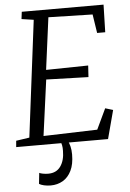

<svg xmlns="http://www.w3.org/2000/svg" viewBox="-63 -789 721 1062"><g transform="rotate(-5 297.5 -257.5)"><path d="M3 0 6 -35 80 -46 161 -693 94 -703 99 -743H553L549 -590H504L488 -694L243 -700L205 -411L439 -415L435 -351L201 -358L159 -48L458 -57L512 -171L555 -158L513 0ZM269 -12.5 290 -10.5Q297.5 2.5 302.5 22Q307.5 41.5 307.5 67.5Q307.5 121.5 290 157.2Q272.5 193 242.5 210.5Q212.5 228 175 228Q155.5 228 137.5 223.8Q119.5 219.5 111 213.5L117.5 153Q123.5 156.5 137.5 159.2Q151.5 162 167 162Q212.5 162 235.8 129Q259 96 259 43Q259.5 25 256.8 12.2Q254 -0.5 250 -10.5Z"/></g></svg>

Font: Merriweather 7pt Light
Style: Italic
Weight: 300
Italic angle: -7.8°
Designer: Eben Sorkin
Foundry: Eben Sorkin
Version: Version 2.200;gftools[0.9.31]